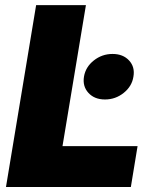

<svg xmlns="http://www.w3.org/2000/svg" viewBox="-20 -748 625 768"><path d="M3.9 0 124.5 -727.5H323.7L230 -163.6H530.3L503.4 0ZM399.9 -350.1Q357.9 -350.1 333.7 -376.5Q309.6 -402.8 315.9 -441.4Q322.3 -480 355.2 -506.1Q388.2 -532.2 430.2 -532.2Q472.2 -532.2 496.3 -506.1Q520.5 -480 513.7 -441.4Q507.8 -402.8 474.9 -376.5Q441.9 -350.1 399.9 -350.1Z"/></svg>

Font: Inter 20pt Black
Style: Italic
Weight: 900
Italic angle: -9.3988°
Version: Version 4.001;git-66647c0bb